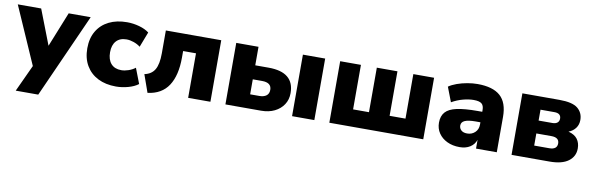

<svg xmlns="http://www.w3.org/2000/svg" viewBox="-59 -918 4665 1512"><g transform="rotate(10 2273.5 -161.5)"><path d="M91 180 190 -34 -11 -492H176L284 -213L396 -492H572L271 180Z M862 11Q779 11 717.5 -20Q656 -51 622 -109Q588 -167 588 -247Q588 -327 622 -384.5Q656 -442 717.5 -472.5Q779 -503 862 -503Q911 -503 959.5 -489.5Q1008 -476 1039 -452L992 -330Q969 -348 938.5 -358.5Q908 -369 881 -369Q828 -369 799 -337Q770 -305 770 -247Q770 -188 799 -155.5Q828 -123 881 -123Q908 -123 938.5 -133.5Q969 -144 992 -162L1039 -40Q1008 -16 959 -2.5Q910 11 862 11Z M1116 17 1066 -124Q1123 -136 1148 -179.5Q1173 -223 1173 -309V-492H1616V0H1438V-356H1335V-303Q1335 -161 1281.5 -79Q1228 3 1116 17Z M1736 0V-492H1914V-344H2021Q2226 -344 2226 -176Q2226 -124 2200 -84.5Q2174 -45 2128 -22.5Q2082 0 2021 0ZM2269 0V-492H2447V0ZM1914 -112H1988Q2023 -112 2043.5 -127.5Q2064 -143 2064 -174Q2064 -232 1988 -232H1914Z M2567 0V-492H2733V-136H2860V-492H3025V-136H3152V-492H3318V0Z M3610 11Q3553 11 3509.5 -10Q3466 -31 3441.5 -67.5Q3417 -104 3417 -151Q3417 -204 3445 -235.5Q3473 -267 3535 -280.5Q3597 -294 3700 -294H3738V-308Q3738 -344 3719.5 -359Q3701 -374 3656 -374Q3618 -374 3572 -362Q3526 -350 3482 -325L3437 -442Q3462 -460 3501 -474Q3540 -488 3583 -495.5Q3626 -503 3664 -503Q3787 -503 3846.5 -450Q3906 -397 3906 -283V0H3740V-70Q3727 -32 3693 -10.5Q3659 11 3610 11ZM3650 -105Q3687 -105 3712.5 -129Q3738 -153 3738 -192V-210H3700Q3641 -210 3613.5 -197.5Q3586 -185 3586 -158Q3586 -135 3602.5 -120Q3619 -105 3650 -105Z M4024 0V-492H4320Q4425 -492 4467.5 -457Q4510 -422 4510 -364Q4510 -327 4490 -299.5Q4470 -272 4434 -258Q4484 -245 4506.5 -214.5Q4529 -184 4529 -140Q4529 -76 4478 -38Q4427 0 4328 0ZM4187 -303H4298Q4323 -303 4337 -314.5Q4351 -326 4351 -347Q4351 -390 4298 -390H4187ZM4187 -103H4307Q4370 -103 4370 -152Q4370 -200 4307 -200H4187Z"/></g></svg>

Font: Nunito Sans Black
Style: Regular
Weight: 900
Designer: Vernon Adams
Foundry: Vernon Adams
Version: Version 3.006; ttfautohint (v1.8.3)